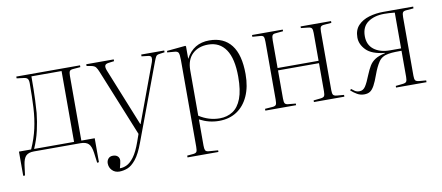

<svg xmlns="http://www.w3.org/2000/svg" viewBox="-67 -783 2931 1273"><g transform="rotate(-10 1398.0 -146.5)"><path d="M513 147 504 78Q498 34 480.5 17Q463 0 427 0H113Q77 0 59.5 17Q42 34 36 78L27 147H15V-16H97Q127 -83 141.5 -148Q156 -213 160 -286Q164 -359 164 -449Q164 -472 156.5 -480.5Q149 -489 132 -491L84 -497V-509H513V-497L465 -493Q446 -492 440.5 -483.5Q435 -475 435 -452V-16H525V145ZM117 -16H386V-493H183Q183 -397 180 -332.5Q177 -268 175 -248Q169 -190 155.5 -131Q142 -72 117 -16Z M648 230Q619 230 600 210.5Q581 191 581 163Q581 145 592 132Q603 119 623 119Q644 119 655.5 130Q667 141 666 159Q665 167 662.5 179.5Q660 192 655 209Q676 210 700.5 199Q725 188 750 155Q775 122 798 57L816 6L634 -442Q625 -465 616 -476.5Q607 -488 584 -492L555 -497V-509H740V-497L701 -492Q681 -489 677.5 -477.5Q674 -466 682 -445L839 -56H841L986 -448Q992 -465 990 -477.5Q988 -490 968 -492L925 -497V-509H1080V-497L1045 -492Q1028 -490 1022 -481Q1016 -472 1007 -448L816 64Q789 138 760 173.5Q731 209 703 219.5Q675 230 648 230Z M1109 216V204L1152 200Q1168 198 1173 190Q1178 182 1178 156V-427Q1178 -465 1172 -476.5Q1166 -488 1145 -489L1097 -493L1098 -503L1223 -515L1227 -511V-428H1228Q1278 -523 1385 -523Q1482 -523 1533 -457.5Q1584 -392 1584 -261Q1584 -176 1556 -114Q1528 -52 1477.5 -19Q1427 14 1358 14Q1324 14 1292 6Q1260 -2 1227 -19V157Q1227 179 1231.5 188.5Q1236 198 1252 200L1317 205V216ZM1365 -2Q1415 -2 1453 -26.5Q1491 -51 1512 -106Q1533 -161 1533 -253Q1533 -375 1491.5 -436Q1450 -497 1373 -497Q1307 -497 1267 -459Q1227 -421 1227 -349V-44Q1292 -2 1365 -2Z M1671 0V-12L1725 -16Q1741 -18 1746 -26Q1751 -34 1751 -60V-449Q1751 -475 1746 -483.5Q1741 -492 1725 -493L1671 -497V-509H1878V-498L1825 -493Q1810 -492 1805 -483Q1800 -474 1800 -450V-264H2076V-451Q2076 -474 2070.5 -482.5Q2065 -491 2045 -493L1998 -498V-509H2203V-497L2155 -493Q2136 -492 2130.5 -483.5Q2125 -475 2125 -452V-57Q2125 -35 2130.5 -26.5Q2136 -18 2155 -16L2203 -12V0H1998V-11L2045 -16Q2065 -18 2070.5 -26.5Q2076 -35 2076 -58V-248H1800V-59Q1800 -35 1805 -26.5Q1810 -18 1825 -16L1878 -11V0Z M2336 8Q2310 8 2288.5 -4.5Q2267 -17 2248 -34L2255 -43Q2266 -34 2278 -26Q2290 -18 2309 -18Q2333 -18 2348.5 -41Q2364 -64 2384 -115Q2398 -149 2412 -172.5Q2426 -196 2450.5 -212Q2475 -228 2518 -237L2519 -239Q2431 -248 2393.5 -286.5Q2356 -325 2356 -371Q2356 -422 2384.5 -452Q2413 -482 2458.5 -495.5Q2504 -509 2555 -509H2756V-497L2708 -493Q2689 -492 2683.5 -483.5Q2678 -475 2678 -452V-57Q2678 -35 2683.5 -26.5Q2689 -18 2708 -16L2756 -12V0H2551V-11L2598 -16Q2618 -18 2623.5 -26.5Q2629 -35 2629 -58V-234Q2613 -234 2588 -233.5Q2563 -233 2540 -229Q2496 -222 2474.5 -190Q2453 -158 2435 -108Q2419 -63 2405 -37.5Q2391 -12 2375.5 -2Q2360 8 2336 8ZM2556 -250H2629V-491Q2610 -493 2591.5 -494Q2573 -495 2558 -495Q2492 -495 2449 -465Q2406 -435 2406 -371Q2406 -313 2446.5 -281.5Q2487 -250 2556 -250Z"/></g></svg>

Font: Literata 72pt ExtraLight
Style: Regular
Weight: 200
Designer: Latin by Veronika Burian and Jose Scaglione. Greek by Irene Vlachou. Cyrillic by Vera Evstafieva.
Foundry: TypeTogether
Version: Version 3.002